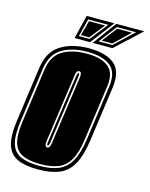

<svg xmlns="http://www.w3.org/2000/svg" viewBox="-121 -818 703 902"><g transform="rotate(15 230.0 -367.0)"><path d="M152 11Q91 11 53 -5.5Q15 -22 1 -64.5Q-13 -107 -2 -185L35 -451Q46 -532 101 -566.5Q156 -601 238 -601Q320 -601 361.5 -567Q403 -533 392 -451L355 -186Q344 -107 319.5 -64.5Q295 -22 254 -5.5Q213 11 152 11ZM154 -7Q209 -7 246 -22Q283 -37 305.5 -76Q328 -115 338 -186L375 -451Q385 -523 347 -553Q309 -583 235 -583Q160 -583 111 -553Q62 -523 52 -451L15 -185Q5 -115 17 -76Q29 -37 63.5 -22Q98 -7 154 -7ZM156 -16Q104 -16 71 -30.5Q38 -45 26.5 -81.5Q15 -118 24 -185L61 -451Q71 -519 117 -546.5Q163 -574 234 -574Q304 -574 339.5 -546Q375 -518 366 -451L329 -186Q320 -118 299 -81Q278 -44 243 -30Q208 -16 156 -16ZM168 -100Q180 -100 184 -127L231 -458Q234 -485 221 -485Q214 -485 210 -479.5Q206 -474 204 -458L157 -127Q154 -100 168 -100ZM168 -109Q162 -109 165 -127L212 -458Q214 -469 216 -472.5Q218 -476 220 -476Q226 -476 223 -458L176 -127Q173 -109 168 -109ZM331 -745H467L343 -630H247ZM159 -630 187 -745H322L234 -630ZM272 -644H339L431 -731H338ZM176 -644H228L296 -731H198ZM285 -651 341 -724H413L337 -651ZM184 -651 204 -724H282L225 -651Z"/></g></svg>

Font: Alumni Sans Collegiate One SC
Style: Italic
Weight: 400
Italic angle: -8°
Designer: Robert E. Leuschke
Foundry: Robert E. Leuschke
Version: Version 1.100